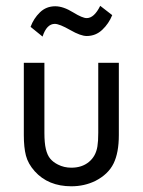

<svg xmlns="http://www.w3.org/2000/svg" viewBox="-20 -633 495 665"><path d="M133.8 -415.5V-172.9Q133.8 -137.7 138.9 -116.5Q144 -95.2 154.1 -83.3Q164.1 -71.3 180.7 -63Q201.7 -52.2 227.1 -52.2Q263.7 -52.2 287.8 -72Q312 -91.8 317.4 -126Q320.3 -143.6 320.3 -172.9V-415.5H391.6V-165Q391.6 -104 373.3 -66.7Q355 -29.3 310.1 -6.3Q272 12.2 227.1 12.2Q147 12.2 100.1 -40Q77.1 -65.9 69.8 -94.2Q62.5 -122.6 62.5 -165V-415.5ZM85.9 -540Q96.7 -569.3 118.4 -590.3Q140.1 -611.3 171.4 -611.3Q199.2 -611.3 233.9 -589.8Q265.6 -570.3 280.3 -570.3Q306.2 -570.3 327.1 -612.8L368.7 -580.6Q356.9 -551.3 334.2 -529.8Q311.5 -508.3 280.3 -508.3Q259.3 -508.3 223.6 -528.8Q186 -550.3 169.9 -550.3Q141.6 -550.3 127.4 -506.3Z"/></svg>

Font: NMS Futura Pro Book
Style: Regular
Weight: 400
Designer: Blend3rman
Version: Version 0.1